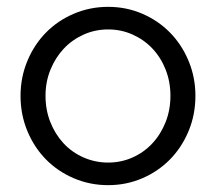

<svg xmlns="http://www.w3.org/2000/svg" viewBox="-20 -531 631 561"><path d="M40 -251Q40 -305 60 -353Q80 -401 114.5 -436Q149 -471 196 -491Q243 -511 296 -511Q349 -511 395.5 -491Q442 -471 476.5 -436Q511 -401 531 -353Q551 -305 551 -251Q551 -196 531 -148Q511 -100 476.5 -65Q442 -30 395.5 -10Q349 10 296 10Q243 10 196 -10Q149 -30 114.5 -65Q80 -100 60 -148Q40 -196 40 -251ZM296 -56Q334 -56 367.5 -71Q401 -86 425.5 -112.5Q450 -139 464 -174.5Q478 -210 478 -251Q478 -292 464 -327.5Q450 -363 425.5 -389Q401 -415 367.5 -430Q334 -445 296 -445Q258 -445 224.5 -430Q191 -415 166.5 -389Q142 -363 127.5 -327.5Q113 -292 113 -251Q113 -210 127 -174.5Q141 -139 165.5 -112.5Q190 -86 224 -71Q258 -56 296 -56Z"/></svg>

Font: Red Hat Display
Style: Regular
Weight: 400
Designer: Pentagram / MCKL
Foundry: Pentagram / MCKL
Version: Version 1.003; Red Hat Display